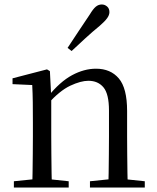

<svg xmlns="http://www.w3.org/2000/svg" viewBox="-20 -838 701 858"><path d="M42 0V-28L150 -39H183L287 -28V0ZM124 0Q125 -24 125.5 -65Q126 -106 126.5 -150.5Q127 -195 127 -229V-289Q127 -341 126.5 -381Q126 -421 124 -458L36 -462V-488L190 -528L203 -520L209 -403V-402V-229Q209 -195 209.5 -150.5Q210 -106 210.5 -65Q211 -24 212 0ZM382 0V-28L489 -39H522L627 -28V0ZM464 0Q465 -24 465.5 -64.5Q466 -105 466.5 -149.5Q467 -194 467 -229V-344Q467 -418 442.5 -447.5Q418 -477 375 -477Q341 -477 294 -455Q247 -433 192 -372L184 -406H194Q248 -473 302 -502Q356 -531 409 -531Q474 -531 511 -487.5Q548 -444 548 -342V-229Q548 -194 548.5 -149.5Q549 -105 549.5 -64.5Q550 -24 551 0ZM282 -624Q306 -661 330.5 -697.5Q355 -734 381 -773Q396 -798 408 -808Q420 -818 435 -818Q448 -818 458.5 -809Q469 -800 469 -784Q469 -771 459 -757Q449 -743 426 -723Q393 -696 362 -667.5Q331 -639 300 -610Z"/></svg>

Font: Noto Serif JP
Style: Regular
Weight: 400
Designer: Ryoko NISHIZUKA  (kana & ideographs); Frank Grießhammer (Latin, Greek & Cyrillic); Wenlong ZHANG  (bopomofo); Sandoll Co
Foundry: Adobe
Version: Version 2.003-H1;hotconv 1.1.1;makeotfexe 2.6.0